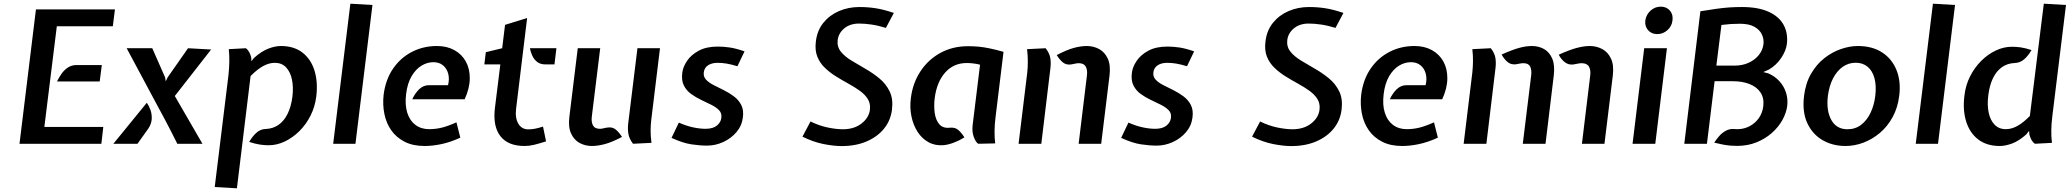

<svg xmlns="http://www.w3.org/2000/svg" viewBox="-20 -778 11200 1039"><path d="M85.5 0 174.5 -727H602L590.5 -636H287.5L220 -91H539L528.5 0ZM288.5 -337Q298 -357.5 312.5 -378.2Q327 -399 347.2 -412.5Q367.5 -426 394.5 -426H531L519.5 -337Z M939.5 0Q908 -63.5 874.5 -127Q841 -190.5 806.5 -253.5L665.5 -517H804L873.5 -359L877 -338L887 -359L997.5 -517L1122.5 -510L926 -258.5L1075.5 0ZM593.5 0 774.5 -222Q786 -206 794.2 -183Q802.5 -160 801 -133.8Q799.5 -107.5 782.5 -82L724 0Z M1142 234 1216 -368.5Q1220.5 -409 1221 -444.8Q1221.5 -480.5 1218 -512L1310.5 -517Q1322 -508.5 1329 -495.2Q1336 -482 1340 -465V-446.5L1355.5 -465.5Q1396.5 -501.5 1433 -515.2Q1469.5 -529 1500 -529Q1571 -529 1617 -493.2Q1663 -457.5 1682 -395.5Q1701 -333.5 1691.5 -255.5Q1684.5 -199.5 1660.2 -151.8Q1636 -104 1599.8 -68.2Q1563.5 -32.5 1520.8 -12.2Q1478 8 1434 8Q1410 8 1385.5 4.2Q1361 0.5 1328.5 -10Q1346 -40.5 1368 -60Q1390 -79.5 1418 -80Q1457 -81.5 1487 -102.2Q1517 -123 1536.2 -161.8Q1555.5 -200.5 1562.5 -255.5Q1568.5 -306.5 1559.8 -348Q1551 -389.5 1527.8 -413.8Q1504.5 -438 1467 -438Q1436 -438 1404 -420.5Q1372 -403 1336 -366.5L1262 241Z M1783 0 1876 -758 1995.5 -751 1903.5 0Z M2278 12Q2214.5 12 2169.5 -11Q2124.5 -34 2097.2 -73Q2070 -112 2060 -161.8Q2050 -211.5 2056 -265.5Q2066.5 -347.5 2107 -406.5Q2147.5 -465.5 2209 -497.2Q2270.5 -529 2344.5 -529Q2398.5 -529 2438.8 -506.8Q2479 -484.5 2500.8 -445.2Q2522.5 -406 2522.2 -353.5Q2522 -301 2494.5 -241H2211Q2225.5 -273 2248.2 -295Q2271 -317 2301 -317H2404.5Q2413 -350.5 2405.5 -379Q2398 -407.5 2377.2 -424.5Q2356.5 -441.5 2325.5 -441.5Q2292 -441.5 2261 -422.8Q2230 -404 2207.2 -365.5Q2184.5 -327 2177.5 -268Q2170.5 -210 2184 -167.5Q2197.5 -125 2228.2 -102Q2259 -79 2302.5 -79Q2337 -79 2370.8 -87.2Q2404.5 -95.5 2450 -116L2471 -33Q2416 -8 2368 2Q2320 12 2278 12Z M2818.5 12Q2728.5 12 2687.2 -42Q2646 -96 2658.5 -195.5L2687.5 -429.5H2601L2609 -495.5L2697.5 -517L2713 -643.5L2832.5 -680.5L2773 -191Q2766.5 -140 2784.8 -109Q2803 -78 2838.5 -78Q2855 -78 2873.5 -81.2Q2892 -84.5 2918.5 -93L2935 -13Q2896 -0.5 2869.5 5.8Q2843 12 2818.5 12ZM2931 -429.5Q2904 -429.5 2887 -442.8Q2870 -456 2860.8 -476Q2851.5 -496 2847.5 -517H2991L2980.5 -429.5Z M3182.5 12Q3146.5 12 3116.2 -4.5Q3086 -21 3070 -56.5Q3054 -92 3061.5 -149L3106.5 -517H3228L3182.5 -146.5Q3179 -118 3188.8 -99.5Q3198.5 -81 3226.5 -81Q3237 -81 3246.5 -83.8Q3256 -86.5 3269.5 -88Q3295.5 -91.5 3313.5 -75.8Q3331.5 -60 3346 -37Q3291.5 -8.5 3253 1.8Q3214.5 12 3182.5 12ZM3405.5 0Q3385 -27 3380.5 -53.5Q3376 -80 3379.5 -110L3429.5 -517H3551.5L3504.5 -131Q3501 -103.5 3500.8 -72Q3500.5 -40.5 3505.5 -5Z M3806 10Q3767.5 10 3721 3Q3674.5 -4 3614 -32L3653.5 -114.5Q3694.5 -96.5 3730.8 -88.8Q3767 -81 3798.5 -81Q3838.5 -81 3859.8 -98.8Q3881 -116.5 3883.5 -140.5Q3887 -165 3871.5 -181.2Q3856 -197.5 3830 -210.5Q3804 -223.5 3774.8 -237.2Q3745.5 -251 3720 -269.5Q3694.5 -288 3680.8 -315.2Q3667 -342.5 3672 -383Q3675.5 -415 3697.5 -448Q3719.5 -481 3761 -503.5Q3802.5 -526 3864.5 -526Q3896.5 -526 3930.8 -520.8Q3965 -515.5 4009 -500L3970.5 -419.5Q3936 -430 3911.5 -434Q3887 -438 3863 -438Q3832 -438 3811.8 -424.8Q3791.5 -411.5 3788.5 -386.5Q3785.5 -363.5 3800.8 -347Q3816 -330.5 3842 -317.5Q3868 -304.5 3897 -290Q3926 -275.5 3951.5 -256.5Q3977 -237.5 3991.2 -210Q4005.5 -182.5 4000 -142Q3994.5 -97.5 3965.5 -63.2Q3936.5 -29 3894 -9.5Q3851.5 10 3806 10Z M4534.5 12.5Q4492 12.5 4436.5 1.5Q4381 -9.5 4322.5 -38.5L4366 -120.5Q4413.5 -97.5 4459.2 -88Q4505 -78.5 4541.5 -78.5Q4602 -78.5 4642 -109.5Q4682 -140.5 4687.5 -184Q4691.5 -217.5 4676.2 -242Q4661 -266.5 4633.2 -286.5Q4605.5 -306.5 4571.8 -325Q4538 -343.5 4504.5 -364.2Q4471 -385 4444 -410.8Q4417 -436.5 4403 -471.2Q4389 -506 4395 -553.5Q4402 -613 4435.5 -654.5Q4469 -696 4520 -718Q4571 -740 4630.5 -740Q4675.5 -740 4718.2 -733.5Q4761 -727 4817 -708L4774 -627Q4732 -640 4696 -645.2Q4660 -650.5 4629 -650.5Q4580 -650.5 4548.8 -624.5Q4517.5 -598.5 4513 -561Q4509 -525 4530 -498.8Q4551 -472.5 4587.2 -450.5Q4623.5 -428.5 4664 -405.2Q4704.5 -382 4739.5 -353Q4774.5 -324 4794.2 -283.5Q4814 -243 4807 -185.5Q4800 -126.5 4764 -82Q4728 -37.5 4669.2 -12.5Q4610.5 12.5 4534.5 12.5Z M5087.5 7.5Q5041 11.5 5005 -8.2Q4969 -28 4945.5 -64.5Q4922 -101 4912.2 -148.2Q4902.5 -195.5 4909 -246Q4918.5 -326.5 4960 -390.5Q5001.5 -454.5 5068 -491.2Q5134.5 -528 5219 -528Q5247 -528 5275 -525.5Q5303 -523 5335.5 -516.2Q5368 -509.5 5410.5 -497.5L5367.5 -145.5Q5362.5 -105.5 5362 -69.8Q5361.5 -34 5365.5 -2L5273.5 0Q5260.5 -8 5249.8 -36.2Q5239 -64.5 5243.5 -102L5283.5 -428Q5263 -433 5244.8 -435Q5226.5 -437 5211.5 -437Q5140.5 -437 5094.8 -385.5Q5049 -334 5038 -246Q5033 -204.5 5038.2 -166.5Q5043.5 -128.5 5063.2 -105.5Q5083 -82.5 5121.5 -87Q5148 -89.5 5165.5 -74.8Q5183 -60 5199 -34.5Q5170.5 -17 5141.2 -6Q5112 5 5087.5 7.5Z M5817 0 5862 -370.5Q5865.5 -399 5855.5 -417.5Q5845.5 -436 5818 -436Q5807.5 -436 5798 -433.5Q5788.5 -431 5774.5 -429Q5748 -426 5730.2 -441.5Q5712.5 -457 5698.5 -480Q5753 -508.5 5791.2 -518.8Q5829.5 -529 5861 -529Q5897.5 -529 5928 -512.5Q5958.5 -496 5974.8 -460.5Q5991 -425 5984 -368L5939 0ZM5492 0 5539 -386Q5542 -414 5542 -445.5Q5542 -477 5538 -512L5638.5 -517Q5659.5 -490 5663.8 -463.5Q5668 -437 5664 -407L5615 0Z M6239 10Q6200.5 10 6154 3Q6107.5 -4 6047 -32L6086.5 -114.5Q6127.5 -96.5 6163.8 -88.8Q6200 -81 6231.5 -81Q6271.5 -81 6292.8 -98.8Q6314 -116.5 6316.5 -140.5Q6320 -165 6304.5 -181.2Q6289 -197.5 6263 -210.5Q6237 -223.5 6207.8 -237.2Q6178.5 -251 6153 -269.5Q6127.5 -288 6113.8 -315.2Q6100 -342.5 6105 -383Q6108.5 -415 6130.5 -448Q6152.5 -481 6194 -503.5Q6235.5 -526 6297.5 -526Q6329.5 -526 6363.8 -520.8Q6398 -515.5 6442 -500L6403.5 -419.5Q6369 -430 6344.5 -434Q6320 -438 6296 -438Q6265 -438 6244.8 -424.8Q6224.5 -411.5 6221.5 -386.5Q6218.5 -363.5 6233.8 -347Q6249 -330.5 6275 -317.5Q6301 -304.5 6330 -290Q6359 -275.5 6384.5 -256.5Q6410 -237.5 6424.2 -210Q6438.5 -182.5 6433 -142Q6427.5 -97.5 6398.5 -63.2Q6369.5 -29 6327 -9.5Q6284.5 10 6239 10Z M6967.5 12.5Q6925 12.5 6869.5 1.5Q6814 -9.5 6755.5 -38.5L6799 -120.5Q6846.5 -97.5 6892.2 -88Q6938 -78.5 6974.5 -78.5Q7035 -78.5 7075 -109.5Q7115 -140.5 7120.5 -184Q7124.5 -217.5 7109.2 -242Q7094 -266.5 7066.2 -286.5Q7038.5 -306.5 7004.8 -325Q6971 -343.5 6937.5 -364.2Q6904 -385 6877 -410.8Q6850 -436.5 6836 -471.2Q6822 -506 6828 -553.5Q6835 -613 6868.5 -654.5Q6902 -696 6953 -718Q7004 -740 7063.5 -740Q7108.5 -740 7151.2 -733.5Q7194 -727 7250 -708L7207 -627Q7165 -640 7129 -645.2Q7093 -650.5 7062 -650.5Q7013 -650.5 6981.8 -624.5Q6950.5 -598.5 6946 -561Q6942 -525 6963 -498.8Q6984 -472.5 7020.2 -450.5Q7056.5 -428.5 7097 -405.2Q7137.5 -382 7172.5 -353Q7207.5 -324 7227.2 -283.5Q7247 -243 7240 -185.5Q7233 -126.5 7197 -82Q7161 -37.5 7102.2 -12.5Q7043.5 12.5 6967.5 12.5Z M7568 12Q7504.5 12 7459.5 -11Q7414.5 -34 7387.2 -73Q7360 -112 7350 -161.8Q7340 -211.5 7346 -265.5Q7356.5 -347.5 7397 -406.5Q7437.5 -465.5 7499 -497.2Q7560.5 -529 7634.5 -529Q7688.5 -529 7728.8 -506.8Q7769 -484.5 7790.8 -445.2Q7812.5 -406 7812.2 -353.5Q7812 -301 7784.5 -241H7501Q7515.5 -273 7538.2 -295Q7561 -317 7591 -317H7694.5Q7703 -350.5 7695.5 -379Q7688 -407.5 7667.2 -424.5Q7646.5 -441.5 7615.5 -441.5Q7582 -441.5 7551 -422.8Q7520 -404 7497.2 -365.5Q7474.5 -327 7467.5 -268Q7460.5 -210 7474 -167.5Q7487.5 -125 7518.2 -102Q7549 -79 7592.5 -79Q7627 -79 7660.8 -87.2Q7694.5 -95.5 7740 -116L7761 -33Q7706 -8 7658 2Q7610 12 7568 12Z M8540.5 0 8585.5 -370.5Q8589 -399 8578.5 -417.5Q8568 -436 8539 -436Q8528.5 -436 8517.8 -433.5Q8507 -431 8493.5 -429Q8467.5 -426 8447.8 -441.5Q8428 -457 8415 -482Q8472.5 -508 8511.8 -518.5Q8551 -529 8583 -529Q8619.5 -529 8650.5 -512.5Q8681.5 -496 8698 -460.5Q8714.5 -425 8707.5 -368L8662.5 0ZM7900.5 0 7947.5 -386Q7950.5 -414 7951 -445.5Q7951.5 -477 7947.5 -512L8047.5 -517Q8068.5 -490 8072.5 -463.5Q8076.5 -437 8072.5 -407L8023.5 0ZM8220.5 0 8266 -370.5Q8269.5 -399 8260.5 -417.5Q8251.5 -436 8224.5 -436Q8214 -436 8204.8 -434Q8195.5 -432 8183 -430Q8156.5 -427 8138 -442.5Q8119.5 -458 8106 -483Q8163 -508.5 8200.5 -518.8Q8238 -529 8270 -529Q8306.5 -529 8335.8 -512.5Q8365 -496 8380 -460.5Q8395 -425 8388 -368L8343.5 0Z M8814.5 0 8877.5 -517H9000.5L8937.5 0ZM8948 -593.5Q8917 -593.5 8898.5 -614.8Q8880 -636 8883.5 -667Q8888 -699 8912 -720.5Q8936 -742 8967 -742Q8998.5 -742 9016.8 -720.5Q9035 -699 9030.5 -667Q9027 -636 9003.2 -614.8Q8979.5 -593.5 8948 -593.5Z M9379.5 11.5Q9361 11.5 9343.8 10Q9326.5 8.5 9305.8 4.8Q9285 1 9256.5 -6Q9267.5 -23.5 9283 -41.2Q9298.5 -59 9318.8 -70.2Q9339 -81.5 9364 -80Q9369 -79.5 9373.5 -79.2Q9378 -79 9383.5 -79Q9418.5 -79.5 9448.2 -95.2Q9478 -111 9497.8 -138.8Q9517.5 -166.5 9522 -204Q9527 -247.5 9507 -277.5Q9487 -307.5 9448 -323Q9409 -338.5 9358 -338.5H9258.5L9217 0H9094.5L9181.5 -717Q9230.5 -725 9267.5 -730.2Q9304.5 -735.5 9337.5 -737.8Q9370.5 -740 9406.5 -740Q9494.5 -740 9551 -714.2Q9607.5 -688.5 9632 -643.2Q9656.5 -598 9649.5 -539.5Q9645 -503.5 9619 -464.5Q9593 -425.5 9553 -402L9522 -388L9549 -381Q9584 -366 9608.8 -339Q9633.5 -312 9644.8 -277.2Q9656 -242.5 9651.5 -205Q9646.5 -166.5 9625.2 -128.2Q9604 -90 9568 -58.2Q9532 -26.5 9484.5 -7.5Q9437 11.5 9379.5 11.5ZM9268 -423H9368Q9408.5 -423 9442 -438Q9475.5 -453 9497 -479.2Q9518.5 -505.5 9523 -539Q9526 -566.5 9514.2 -591.8Q9502.5 -617 9473.5 -633.2Q9444.5 -649.5 9396 -649.5Q9369 -649.5 9346 -648Q9323 -646.5 9295.5 -643Z M9967 12Q9897.5 12 9843 -19.5Q9788.5 -51 9760.2 -111.5Q9732 -172 9742.5 -259Q9751 -328.5 9780.8 -379.5Q9810.5 -430.5 9852.8 -463.5Q9895 -496.5 9942.5 -512.8Q9990 -529 10033.5 -529Q10112 -529 10165.5 -494Q10219 -459 10243.2 -398Q10267.5 -337 10257.5 -259Q10249.5 -195 10222 -144.5Q10194.5 -94 10153.5 -59.2Q10112.5 -24.5 10064.2 -6.2Q10016 12 9967 12ZM9977.5 -78.5Q10020.5 -78.5 10052 -103Q10083.5 -127.5 10102.8 -168.5Q10122 -209.5 10128 -259Q10134.5 -313.5 10123.8 -354Q10113 -394.5 10086.8 -416.5Q10060.5 -438.5 10022 -438.5Q9983.5 -438.5 9952 -416.5Q9920.5 -394.5 9899.5 -354Q9878.5 -313.5 9871.5 -259Q9862 -179.5 9890 -129Q9918 -78.5 9977.5 -78.5Z M10347 0 10440 -758 10559.5 -751 10467.5 0Z M10802 12Q10730.5 12 10684.5 -23.8Q10638.5 -59.5 10619.5 -121.5Q10600.5 -183.5 10610.5 -261.5Q10617 -317.5 10641.2 -365.2Q10665.5 -413 10701.5 -448.8Q10737.5 -484.5 10780.5 -504.8Q10823.5 -525 10867 -525Q10891.5 -525 10916 -521.5Q10940.5 -518 10973.5 -507Q10956 -476.5 10933.8 -457.2Q10911.5 -438 10882.5 -437Q10843.5 -435.5 10813.8 -414.8Q10784 -394 10765 -355.2Q10746 -316.5 10739.5 -261.5Q10733 -210.5 10741.5 -169.2Q10750 -128 10773.5 -103.5Q10797 -79 10834.5 -79Q10865.5 -79 10897.2 -96.5Q10929 -114 10964.5 -150.5L11040 -758L11160 -751L11086 -148.5Q11081 -108.5 11080.5 -72.8Q11080 -37 11084 -5L10991.5 0Q10980 -8.5 10973.2 -21Q10966.5 -33.5 10962 -49.5L10960.5 -70L10944.5 -50Q10905 -15 10868.5 -1.5Q10832 12 10802 12Z"/></svg>

Font: Expletus Sans SemiBold
Style: Italic
Weight: 600
Italic angle: -7°
Version: Version 7.500